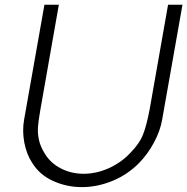

<svg xmlns="http://www.w3.org/2000/svg" viewBox="-20 -770 786 806"><path d="M660.5 -266.5Q652.5 -220.5 626.5 -172Q601.5 -125 565.5 -87.5Q517.5 -38 454 -11.5Q389.5 15.5 324 15.5Q259 15.5 201.5 -11Q145 -37 114.5 -87.5Q92 -121 82 -171.5Q73 -221.5 81 -266.5L166.5 -750H227L150 -312.5Q141.5 -265 139.5 -238.5Q137.5 -211.5 143.2 -183.8Q149 -156 167.5 -126Q191.5 -85.5 235.5 -63Q279.5 -40.5 331 -40.5Q357 -40.5 383.2 -46.2Q409.5 -52 434.5 -63Q459.5 -74 482.5 -89.8Q505.5 -105.5 525 -126Q565.5 -166.5 580.5 -205.5Q588.5 -225.5 595.2 -252Q602 -278.5 608.5 -312.5L685.5 -750H746Z"/></svg>

Font: Russisch Sans Light
Style: Italic
Weight: 300
Italic angle: -10°
Designer: Michael Sharanda (font) & Cristiano Sobral (main changes)
Foundry: Michael Sharanda
Version: Version 2.00;September 8, 2020;FontCreator 13.0.0.2681 64-bi